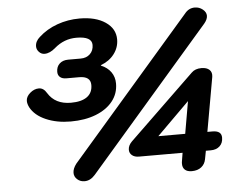

<svg xmlns="http://www.w3.org/2000/svg" viewBox="-51 -777 1089 854"><g transform="rotate(-5 493.0 -350.5)"><path d="M247 -28Q247 -47 263 -68L803 -691Q821 -714 848 -714Q868 -714 883.5 -701.5Q899 -689 899 -673Q899 -657 884 -639L340 -11Q319 13 293 13Q274 13 260.5 1Q247 -11 247 -28ZM76 -336Q68 -352 68 -365Q68 -384 86.5 -400Q105 -416 126 -416Q147 -416 161 -392Q193 -340 263 -340Q310 -340 335 -358Q360 -376 360 -411Q360 -450 309 -450H252Q234 -450 224 -458.5Q214 -467 214 -482Q214 -505 228.5 -518.5Q243 -532 267 -532H323Q349 -532 365 -547.5Q381 -563 381 -588Q381 -626 312 -626Q257 -626 214 -589Q189 -567 165 -567Q151 -567 140.5 -578Q130 -589 130 -603Q130 -626 151 -644Q186 -676 233.5 -693Q281 -710 333 -710Q405 -710 448.5 -680.5Q492 -651 492 -603Q492 -567 470 -538Q448 -509 410 -495V-493Q439 -481 454.5 -459Q470 -437 470 -408Q470 -363 443 -329Q416 -295 367.5 -276Q319 -257 255 -257Q193 -257 144.5 -278Q96 -299 76 -336ZM731 -26Q731 -34 732 -38L738 -75H543Q524 -75 512.5 -84.5Q501 -94 501 -109Q501 -128 518 -145L810 -427Q826 -443 854 -443Q878 -443 890 -431.5Q902 -420 899 -400L856 -158H879Q919 -158 919 -127Q919 -103 904 -89Q889 -75 864 -75H842L835 -38Q831 -16 814.5 -3Q798 10 772 10Q752 10 741.5 0.5Q731 -9 731 -26ZM757 -158 782 -302 637 -158Z"/></g></svg>

Font: Kodchasan SemiBold
Style: Italic
Weight: 600
Italic angle: -10°
Version: Version 1.000; ttfautohint (v1.6)